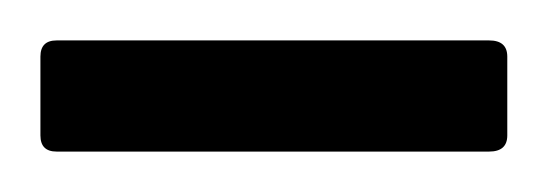

<svg xmlns="http://www.w3.org/2000/svg" viewBox="-20 -506 271 95"><path d="M8 -431Q0 -431 0 -439V-478Q0 -486 8 -486H222Q231 -486 231 -478V-439Q231 -431 222 -431Z"/></svg>

Font: Zain
Style: Regular
Weight: 400
Designer: Zain,Boutros
Foundry: Mobile Telecommunications Company (Zain), 2024
Version: Version 1.51; ttfautohint (v1.8.4)